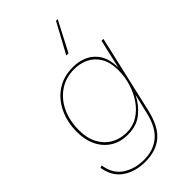

<svg xmlns="http://www.w3.org/2000/svg" viewBox="-308 -865 1151 1151"><g transform="rotate(-45 267.5 -289.5)"><path d="M431 -778 332 -587H313L417 -778ZM198 199Q113 199 54 158Q-5 117 -18 34L-3 29Q10 111 67 148Q124 185 201 185Q282 185 335.5 139.5Q389 94 412 -8L440 -127Q412 -70 363.5 -30Q315 10 239 10Q175 10 129 -19.5Q83 -49 58.5 -100Q34 -151 34 -217Q34 -299 65 -365.5Q96 -432 153.5 -471Q211 -510 290 -510Q380 -510 432 -458Q484 -406 482 -314L525 -500H541L427 -3Q402 104 345.5 151.5Q289 199 198 199ZM243 -4Q296 -4 338 -30Q380 -56 410 -99.5Q440 -143 456 -195.5Q472 -248 472 -302Q472 -372 446 -414.5Q420 -457 378.5 -476.5Q337 -496 289 -496Q218 -496 164 -460Q110 -424 80 -361Q50 -298 50 -216Q50 -149 75.5 -101.5Q101 -54 145 -29Q189 -4 243 -4Z"/></g></svg>

Font: Prodigy Sans Thin
Style: Italic
Weight: 100
Italic angle: -13°
Designer: Wei Huang
Foundry: Wei Huang
Version: Version 1.003; ttfautohint (v1.8.3)